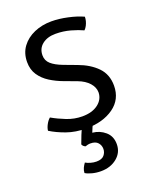

<svg xmlns="http://www.w3.org/2000/svg" viewBox="-136 -580 706 877"><g transform="rotate(-20 217.0 -141.5)"><path d="M37 -38Q38 -51 46.5 -67Q55 -83 66 -92Q96.5 -74.5 133 -60.2Q169.5 -46 207.5 -46Q255.5 -46 284.2 -67.8Q313 -89.5 314 -123.5Q314 -148.5 295 -170Q276 -191.5 241.5 -204.5L182 -226.5Q148 -239 119 -257.2Q90 -275.5 72.2 -302Q54.5 -328.5 54.5 -365Q54.5 -408 77.2 -438.8Q100 -469.5 138 -486Q176 -502.5 222 -502.5Q259 -502.5 301.2 -493.2Q343.5 -484 373.5 -470Q373.5 -460 370.8 -449.5Q368 -439 363 -429.2Q358 -419.5 350.5 -412Q327 -423 292.5 -432.8Q258 -442.5 220 -442.5Q180.5 -442.5 155.8 -423Q131 -403.5 131 -370Q131 -344.5 149.8 -327.8Q168.5 -311 205.5 -297L267 -274Q323 -253.5 357 -218.5Q391 -183.5 391 -129Q391 -62.5 338.8 -25.2Q286.5 12 206 12Q153.5 12 110.8 -3.2Q68 -18.5 37 -38ZM158.5 72.5Q164.5 55 174 31.8Q183.5 8.5 191.5 -6.5H245Q240.5 1 233.8 15.8Q227 30.5 224 39.5Q259.5 43 285.5 65.5Q311.5 88 311.5 126.5Q311.5 167 280 192.8Q248.5 218.5 202 218.5Q179.5 218.5 159.5 213.2Q139.5 208 127.5 200.5Q128 187.5 133.2 176.5Q138.5 165.5 145.5 156Q155.5 162 169.8 166Q184 170 197.5 170Q224 170 235.2 156.5Q246.5 143 246.5 126Q246.5 108.5 235 95.5Q223.5 82.5 198.5 82.5Q192.5 82.5 185.8 84Q179 85.5 174 87.5Q162 82.5 158.5 72.5Z"/></g></svg>

Font: Signika Light
Style: Regular
Weight: 300
Designer: Anna Giedry
Foundry: Anna Giedry
Version: Version 2.000